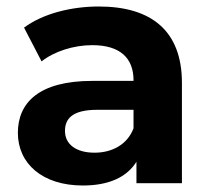

<svg xmlns="http://www.w3.org/2000/svg" viewBox="-20 -564 642 591"><path d="M391 -169C372 -119 325 -94 271 -94C214 -94 180 -120 180 -161C180 -198 202 -226 279 -226H391ZM235 7C314 7 370 -18 400 -66V0H540V-309C540 -469 446 -544 284 -544C199 -544 112 -522 54 -479L108 -375C147 -406 207 -425 264 -425C350 -425 391 -385 391 -317V-315H264C100 -315 35 -248 35 -155C35 -61 110 7 235 7Z"/></svg>

Font: Montserrat-Alt1
Style: Bold
Weight: 700
Designer: Differentunic
Foundry: Differentunic
Version: Version 7.222